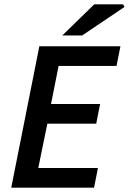

<svg xmlns="http://www.w3.org/2000/svg" viewBox="-20 -868 596 888"><path d="M32 0 162 -654H537L519 -563H251L216 -387H443L425 -296H199L157 -91H433L415 0ZM268 -704 416 -848H549L556 -836L360 -704Z"/></svg>

Font: Source Sans 3 SemiBold
Style: Italic
Weight: 600
Italic angle: -11°
Designer: Paul D. Hunt
Foundry: Adobe
Version: Version 3.046;hotconv 1.0.118;makeotfexe 2.5.65603